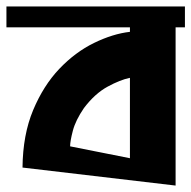

<svg xmlns="http://www.w3.org/2000/svg" viewBox="-22 -577 595 597"><path d="M553 -492H524V0L48 -56Q49 -158 81 -234.5Q113 -311 162.5 -363Q212 -415 270.5 -443.5Q329 -472 382 -478V-492H-2V-557H553ZM382 -85V-335Q352 -329 312.5 -307.5Q273 -286 239 -241Q213 -203 204.5 -170.5Q196 -138 196 -122Z"/></svg>

Font: Shorif Bongobondhu ANSI V1
Style: Regular
Weight: 400
Designer: Shorif Uddin Shishir, Shorif art & Design, e-mail : shorifart@gmail.com, facebook : Shorif2001
Foundry: Lipighor Font Foundry
Version: Designed by Shorif Uddin Shishir | Developed by Niladri Shek